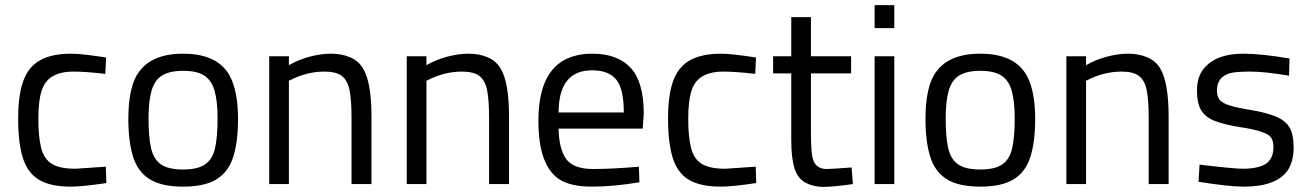

<svg xmlns="http://www.w3.org/2000/svg" viewBox="-20 -720 5123 751"><path d="M396 -4Q303 10 257 10Q178 10 133 -16.5Q88 -43 69.5 -102Q51 -161 51 -255Q51 -349 71.5 -404.5Q92 -460 138 -485Q184 -510 258 -510Q300 -510 395 -495L392 -431Q316 -440 267 -440Q218 -440 186.5 -422Q155 -404 142.5 -364.5Q130 -325 130 -255Q130 -185 141 -141.5Q152 -98 183 -79Q214 -60 275 -60L394 -68Z M502 -398Q544 -510 696 -510Q850 -510 890 -398Q911 -342 911 -254Q911 -166 892.5 -107Q874 -48 827.5 -19Q781 10 696.5 10Q612 10 565.5 -19Q519 -48 500.5 -107Q482 -166 482 -254Q482 -342 502 -398ZM696 -57Q754 -57 783 -77.5Q812 -98 821.5 -142Q831 -186 831 -255.5Q831 -325 819 -366Q807 -407 778 -425Q749 -443 696.5 -443Q644 -443 614.5 -425Q585 -407 573 -366Q561 -325 561 -255.5Q561 -186 570.5 -142Q580 -98 609 -77.5Q638 -57 696 -57Z M1249 -440Q1178 -440 1110 -404V0H1033V-500H1110V-465Q1148 -487 1192 -498.5Q1236 -510 1275.5 -510Q1315 -510 1348 -496.5Q1381 -483 1399 -454Q1433 -400 1433 -265V0H1355V-262Q1355 -327 1347.5 -366Q1340 -405 1317.5 -422.5Q1295 -440 1249 -440Z M1787 -440Q1716 -440 1648 -404V0H1571V-500H1648V-465Q1686 -487 1730 -498.5Q1774 -510 1813.5 -510Q1853 -510 1886 -496.5Q1919 -483 1937 -454Q1971 -400 1971 -265V0H1893V-262Q1893 -327 1885.5 -366Q1878 -405 1855.5 -422.5Q1833 -440 1787 -440Z M2481 -7Q2379 10 2295 10Q2211 10 2167 -19Q2086 -73 2086 -247Q2086 -428 2185 -484Q2232 -510 2296 -510Q2396 -510 2447 -454.5Q2498 -399 2498 -276L2494 -217H2165Q2166 -139 2194 -99Q2222 -59 2299 -59Q2376 -59 2479 -68ZM2165 -280H2420Q2420 -372 2390.5 -408.5Q2361 -445 2296 -445Q2165 -445 2165 -280Z M2938 -4Q2845 10 2799 10Q2720 10 2675 -16.5Q2630 -43 2611.5 -102Q2593 -161 2593 -255Q2593 -349 2613.5 -404.5Q2634 -460 2680 -485Q2726 -510 2800 -510Q2842 -510 2937 -495L2934 -431Q2858 -440 2809 -440Q2760 -440 2728.5 -422Q2697 -404 2684.5 -364.5Q2672 -325 2672 -255Q2672 -185 2683 -141.5Q2694 -98 2725 -79Q2756 -60 2817 -60L2936 -68Z M3316 0Q3239 11 3200.5 11Q3162 11 3131.5 -5Q3101 -21 3088 -60.5Q3075 -100 3075 -172V-433H3004V-500H3075V-653H3152V-500H3309V-433H3152V-195Q3152 -142 3156.5 -112.5Q3161 -83 3176 -71Q3191 -59 3212 -59Q3233 -59 3311 -65Z M3401 0V-500H3478V0ZM3401 -610V-700H3478V-610Z M3620 -398Q3662 -510 3814 -510Q3968 -510 4008 -398Q4029 -342 4029 -254Q4029 -166 4010.5 -107Q3992 -48 3945.5 -19Q3899 10 3814.5 10Q3730 10 3683.5 -19Q3637 -48 3618.5 -107Q3600 -166 3600 -254Q3600 -342 3620 -398ZM3814 -57Q3872 -57 3901 -77.5Q3930 -98 3939.5 -142Q3949 -186 3949 -255.5Q3949 -325 3937 -366Q3925 -407 3896 -425Q3867 -443 3814.5 -443Q3762 -443 3732.5 -425Q3703 -407 3691 -366Q3679 -325 3679 -255.5Q3679 -186 3688.5 -142Q3698 -98 3727 -77.5Q3756 -57 3814 -57Z M4367 -440Q4296 -440 4228 -404V0H4151V-500H4228V-465Q4266 -487 4310 -498.5Q4354 -510 4393.5 -510Q4433 -510 4466 -496.5Q4499 -483 4517 -454Q4551 -400 4551 -265V0H4473V-262Q4473 -327 4465.5 -366Q4458 -405 4435.5 -422.5Q4413 -440 4367 -440Z M5022 -424Q4926 -440 4871 -440Q4816 -440 4792 -434Q4740 -419 4740 -366Q4740 -344 4750 -330.5Q4760 -317 4788 -308Q4816 -299 4873.5 -289.5Q4931 -280 4968.5 -265Q5006 -250 5023 -223Q5040 -196 5040 -142.5Q5040 -89 5017 -54Q4973 10 4845 10Q4787 10 4668 -9L4672 -76Q4805 -60 4842 -60Q4879 -60 4906 -68Q4961 -83 4961 -144Q4961 -169 4951 -183Q4932 -208 4829 -223Q4773 -232 4735.5 -245.5Q4698 -259 4680 -286Q4662 -313 4662 -366Q4662 -419 4688 -451Q4736 -510 4842 -510Q4915 -510 5024 -491Z"/></svg>

Font: Cairo-CLs
Style: CLs-Regular
Weight: 400
Version: Version 3.130;gftools[0.9.24]